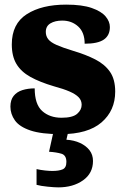

<svg xmlns="http://www.w3.org/2000/svg" viewBox="-20 -570 542 830"><path d="M243 10Q159 10 111.5 -6Q64 -22 44.5 -49.5Q25 -77 25 -109Q25 -138 39 -155.5Q53 -173 77 -180.5Q101 -188 130 -188Q130 -119 162.5 -90Q195 -61 246 -61Q294 -61 313.5 -78Q333 -95 333 -117Q333 -136 320 -149.5Q307 -163 280.5 -174.5Q254 -186 213 -197Q152 -215 111.5 -237.5Q71 -260 51 -293.5Q31 -327 31 -378Q31 -467 95.5 -508.5Q160 -550 266 -550Q335 -550 376.5 -535.5Q418 -521 436.5 -499Q455 -477 455 -453Q455 -417 429 -399Q403 -381 346 -381Q346 -430 318 -455.5Q290 -481 249 -481Q218 -481 198 -469Q178 -457 178 -432Q178 -414 188.5 -400.5Q199 -387 225 -375.5Q251 -364 297 -350Q351 -334 392 -313Q433 -292 455.5 -259.5Q478 -227 478 -174Q478 -92 419 -41Q360 10 243 10ZM232 240Q216 240 186 237Q156 234 138 229V161Q156 165 174.5 167Q193 169 206 169Q235 169 251 162Q267 155 267 130Q267 101 245.5 94.5Q224 88 192 86L213 -9H277L267 34Q300 36 326 48Q352 60 367 79.5Q382 99 382 126Q382 179 339 209.5Q296 240 232 240Z"/></svg>

Font: Noto Serif Kannada Black
Style: Regular
Weight: 900
Version: Version 2.003